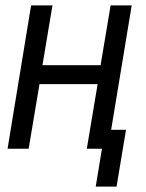

<svg xmlns="http://www.w3.org/2000/svg" viewBox="-20 -550 540 710"><path d="M334 140 357 0H301L341 -239H126L86 0H8L95 -530H174L137 -309H352L389 -530H467L391 -70H446L411 140Z"/></svg>

Font: Iosevka Curly Oblique
Style: Regular
Weight: 400
Italic angle: -9°
Monospace: yes
Designer: Belleve Invis
Foundry: Belleve Invis
Version: Version 11.1.0; ttfautohint (v1.8.3)